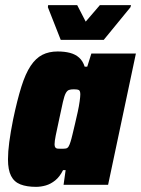

<svg xmlns="http://www.w3.org/2000/svg" viewBox="-20 -718 548 746"><path d="M120 8Q84 8 59.5 -1.5Q35 -11 23 -34.5Q11 -58 11 -99Q11 -128 16 -166Q21 -204 31 -254Q47 -330 63 -381Q79 -432 99 -462Q119 -492 144.5 -505Q170 -518 204 -518Q231 -518 252 -512.5Q273 -507 287.5 -494Q302 -481 309 -459H319L335 -510H508L400 0H227L235 -57H225Q212 -31 194.5 -17Q177 -3 158 2.5Q139 8 120 8ZM218 -140Q229 -140 235.5 -141Q242 -142 246 -148Q250 -154 254 -167Q257 -176 261.5 -195Q266 -214 271.5 -237Q277 -260 282 -283Q287 -306 289.5 -324.5Q292 -343 292 -351Q292 -365 286.5 -368Q281 -371 267 -371Q255 -371 248 -368.5Q241 -366 235.5 -356Q230 -346 224.5 -322Q219 -298 210 -255Q201 -214 196.5 -191.5Q192 -169 192 -157Q192 -149 195 -145Q198 -141 204 -140.5Q210 -140 218 -140ZM216 -563 166 -690 167 -698H280L313 -634L368 -698H489L487 -690L383 -563Z"/></svg>

Font: Saira SemiCondensed Black
Style: Italic
Weight: 900
Width: 4
Italic angle: -12°
Designer: Hector Gatti with collaboration of the Omnibus-Type team
Foundry: Omnibus-Type
Version: Version 1.101